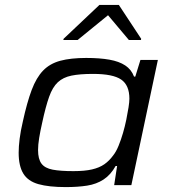

<svg xmlns="http://www.w3.org/2000/svg" viewBox="-20 -754 691 782"><path d="M248 8Q179 8 136.5 -4Q94 -16 75 -47Q56 -78 56 -132Q56 -157 60 -189Q64 -221 73 -259Q90 -337 109 -387.5Q128 -438 155.5 -466.5Q183 -495 225.5 -506.5Q268 -518 331 -518Q386 -518 425.5 -511Q465 -504 490 -487.5Q515 -471 526 -442H531L552 -510H623L515 0H445L457 -78H451Q431 -42 402 -23Q373 -4 335 2Q297 8 248 8ZM279 -57Q325 -57 355 -64Q385 -71 405 -85Q425 -99 441 -121Q453 -136 463 -160.5Q473 -185 481 -212.5Q489 -240 494.5 -267Q500 -294 503.5 -316.5Q507 -339 507 -352Q507 -407 473.5 -430Q440 -453 359 -453Q305 -453 271 -446Q237 -439 215.5 -419Q194 -399 180 -359.5Q166 -320 152 -255Q144 -220 139.5 -192Q135 -164 135 -143Q135 -106 149 -87.5Q163 -69 194.5 -63Q226 -57 279 -57ZM238 -591 239 -596 385 -734H464L555 -596L554 -591H505L420 -692L296 -591Z"/></svg>

Font: Saira Expanded
Style: Italic
Weight: 400
Width: 7
Italic angle: -12°
Designer: Hector Gatti with collaboration of the Omnibus-Type team
Foundry: Omnibus-Type
Version: Version 1.101